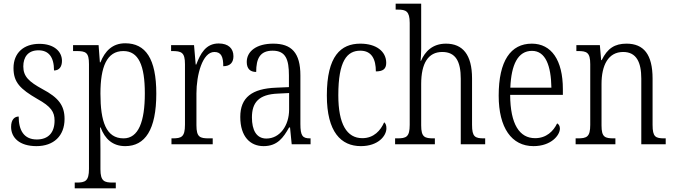

<svg xmlns="http://www.w3.org/2000/svg" viewBox="-20 -780 3643 1038"><path d="M177 10C270 10 329 -45 329 -137C329 -209 297 -252 210 -298C137 -338 106 -366 106 -421C106 -471 131 -508 188 -508C243 -508 272 -472 272 -399C300 -399 315 -419 315 -451C315 -501 273 -543 193 -543C108 -543 53 -494 53 -412C53 -335 89 -299 182 -245C256 -204 275 -175 275 -128C275 -64 242 -26 179 -26C109 -26 81 -76 81 -150C60 -150 40 -135 40 -94C40 -36 85 10 177 10Z M384 238H606V207H590C544 207 523 200 523 135V25C523 -22 522 -64 521 -91H524C547 -29 589 10 657 10C764 10 825 -78 825 -274C825 -463 767 -546 657 -546C587 -546 547 -503 523 -443H520L513 -536H375V-504H392C444 -504 461 -497 461 -433V133C461 199 441 207 394 207H384ZM648 -32C553 -32 523 -124 523 -274C523 -418 557 -504 647 -504C729 -504 763 -427 763 -275C763 -123 729 -32 648 -32Z M907 0H1130V-32H1110C1061 -32 1042 -38 1042 -103V-275C1042 -374 1074 -499 1139 -499C1177 -499 1187 -471 1187 -422C1226 -422 1242 -444 1242 -476C1242 -517 1216 -545 1162 -545C1092 -545 1063 -489 1041 -431H1038L1029 -536H905V-504H910C961 -504 980 -497 980 -433V-106C980 -39 961 -32 912 -32H907Z M1405 10C1480 10 1512 -36 1543 -91H1548L1557 0H1659V-32H1656C1616 -32 1604 -45 1604 -110V-372C1604 -495 1556 -544 1457 -544C1367 -544 1314 -503 1314 -445C1314 -409 1332 -391 1365 -391C1365 -464 1386 -506 1454 -506C1525 -506 1542 -458 1542 -372V-309L1473 -306C1342 -301 1279 -253 1279 -148C1279 -41 1333 10 1405 10ZM1420 -31C1366 -31 1342 -77 1342 -145C1342 -225 1378 -270 1483 -274L1543 -277V-188C1543 -101 1493 -31 1420 -31Z M1931 10C2025 10 2069 -46 2069 -86C2069 -103 2065 -112 2057 -119C2038 -75 2001 -33 1939 -33C1855 -33 1809 -109 1809 -265C1809 -451 1856 -506 1928 -506C1990 -506 2012 -459 2012 -394C2049 -394 2068 -406 2068 -440C2068 -503 2013 -544 1928 -544C1823 -544 1747 -478 1747 -264C1747 -66 1824 10 1931 10Z M2116 0H2331V-32H2325C2276 -32 2257 -38 2257 -102V-326C2257 -438 2295 -499 2371 -499C2444 -499 2471 -447 2471 -354V0H2603V-32H2597C2548 -32 2532 -40 2532 -105V-356C2532 -485 2481 -544 2391 -544C2317 -544 2277 -500 2256 -451H2254C2255 -461 2257 -490 2257 -514V-760H2119V-728H2131C2174 -728 2195 -720 2195 -656V-105C2195 -39 2176 -32 2127 -32H2116Z M2864 10C2960 10 3007 -49 3007 -85C3007 -100 3000 -109 2992 -113C2972 -71 2934 -33 2873 -33C2789 -33 2739 -107 2738 -267H3023V-298C3023 -455 2961 -544 2855 -544C2741 -544 2676 -451 2676 -263C2676 -89 2746 10 2864 10ZM2961 -306H2739C2744 -431 2780 -505 2856 -505C2930 -505 2959 -424 2961 -306Z M3092 0H3307V-32H3300C3250 -32 3232 -38 3232 -102V-326C3232 -427 3268 -499 3349 -499C3421 -499 3447 -443 3447 -355V0H3579V-32H3573C3524 -32 3508 -39 3508 -105V-355C3508 -486 3460 -544 3367 -544C3304 -544 3264 -519 3233 -455H3230L3223 -536H3096V-504H3104C3152 -504 3171 -497 3171 -433V-105C3171 -39 3152 -32 3102 -32H3092Z"/></svg>

Font: Noto Serif Thai Condensed Light
Style: Regular
Weight: 300
Width: 3
Designer: Monotype Design Team
Foundry: Monotype Imaging Inc.
Version: Version 2.002